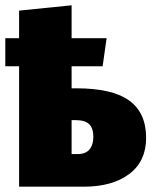

<svg xmlns="http://www.w3.org/2000/svg" viewBox="-20 -704 576 724"><path d="M531 -184Q531 -96 467.5 -48Q404 0 295 0H52V-454H0V-560H52V-664L250 -684V-560H382L367 -454H250V-371H268Q403 -371 467 -325Q531 -279 531 -184ZM332 -188Q332 -220 316.5 -235.5Q301 -251 265 -251H250V-123H273Q303 -123 317.5 -140.5Q332 -158 332 -188Z"/></svg>

Font: Fira Sans Black
Style: Regular
Weight: 900
Designer: Carrois Corporate & Edenspiekermann AG
Foundry: Carrois Corporate GbR & Edenspiekermann AG
Version: Version 4.203